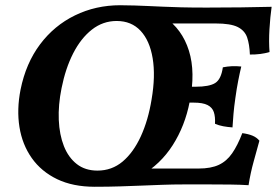

<svg xmlns="http://www.w3.org/2000/svg" viewBox="-20 -705 1058 734"><path d="M439.8 -685Q541.9 -685 609.2 -639.4Q676.4 -593.7 702.2 -511.2Q728 -428.6 705.1 -315.8Q687.2 -223.5 640.3 -150.1Q593.4 -76.7 518.9 -33.8Q444.4 9 342.2 9Q258.8 9 198.3 -20.1Q137.8 -49.3 101.5 -100.7Q65.2 -152 54.4 -219.2Q43.6 -286.4 58.6 -362.5Q79 -463.3 133.1 -535.4Q187.2 -607.5 266.6 -646.2Q346 -685 439.8 -685ZM425.9 -624.8Q373.4 -624.8 331.2 -591.7Q289 -558.5 259.6 -500.8Q230.3 -443.1 215.3 -367.9Q202.3 -303.5 204.7 -246.7Q207.1 -190 224.3 -146.4Q241.5 -102.9 273.6 -77.8Q305.6 -52.8 352.6 -52.8Q407.6 -52.8 448.9 -87.5Q490.1 -122.3 518.3 -183.7Q546.5 -245.1 559.5 -324.8Q574.9 -414.7 563.6 -482.3Q552.4 -549.8 517.4 -587.3Q482.4 -624.8 425.9 -624.8ZM906.3 -196Q929.1 -193 945.2 -186.4Q961.2 -179.8 971.7 -167.1Q962.1 -132.1 949.9 -88.1Q937.6 -44.1 930.2 3Q900.6 1 861.3 0.5Q822 0 777.3 0Q732.5 0 685.2 0Q640.1 0 601.1 1.5Q562.1 3 523.1 4.5Q484 6 439.9 7.5Q395.7 9 339.5 9L487.6 -60.7H739.3Q786.7 -60.7 816.8 -74.9Q846.9 -89.1 867.6 -119.2Q888.4 -149.2 906.3 -196ZM902.4 -450.7Q896.3 -425.5 890.6 -396.1Q884.8 -366.6 879.8 -330.3Q874.8 -295.6 872.6 -269.5Q870.3 -243.4 868.8 -217.9Q849.6 -219.3 833.1 -222.4Q816.7 -225.4 801.9 -231.9Q803.4 -258.6 797.5 -276.3Q791.6 -294.1 773.5 -303.4Q755.4 -312.7 720.2 -312.7H662.5L673.1 -373.4H727.3Q780.4 -373.4 802.9 -387.8Q825.5 -402.2 831.9 -447.6Q849.1 -451.1 866.3 -451.9Q883.6 -452.7 902.4 -450.7ZM436.8 -685Q468.5 -685 494.3 -684Q520.2 -683 545.8 -682Q571.5 -681 601.7 -679.5Q631.9 -678 672.6 -677Q713.2 -676 769.9 -676Q835.8 -676 901.1 -676.8Q966.3 -677.5 1018.4 -679Q1012.9 -639.9 1010.1 -593.1Q1007.3 -546.3 1010.4 -506.1Q977.3 -496 935.3 -496.5Q933.8 -535.3 924.8 -561.8Q915.7 -588.2 888.6 -601.8Q861.4 -615.3 804.3 -615.3H599.8Z"/></svg>

Font: Vollkorn
Style: Italic
Weight: 400
Italic angle: -11°
Designer: Friedrich Althausen
Foundry: Friedrich Althausen
Version: Version 5.001